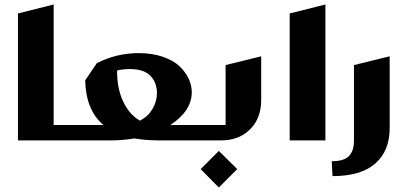

<svg xmlns="http://www.w3.org/2000/svg" viewBox="-20 -626 1818 856"><path d="M219.2 -68.8H278.8Q289.1 -68.8 289.1 -59.1V-9.8Q289.1 0 278.8 0H60.1V-565.9L219.2 -606Z M279.8 -68.8H440.9Q362.8 -134.8 359.9 -268.1L411.6 -344.2Q499 -389.2 598.6 -389.2Q658.2 -389.2 705.3 -373Q752.4 -356.9 779.8 -331.1Q807.1 -305.2 821 -275.4Q835 -245.6 835 -214.8Q835 -131.8 739.7 -68.8H864.7Q875 -68.8 875 -59.1V-9.8Q875 0 864.7 0H690.9Q631.3 0 578.6 -8.8Q527.3 0 470.7 0H279.8Q270 0 270 -9.8V-59.1Q270 -68.8 279.8 -68.8ZM604 -87.9Q639.6 -106.4 659.7 -139.9Q679.7 -173.3 679.7 -211.9Q679.7 -255.9 652.6 -285.9Q625.5 -315.9 567.9 -317.9Q536.6 -319.3 502 -312Q501.5 -231.4 529.3 -173.1Q557.1 -114.7 604 -87.9Z M1144.5 -375V-180.2Q1144.5 -99.1 1095.2 -49.6Q1045.9 0 964.8 0H865.7Q856 0 856 -9.8V-59.1Q856 -68.8 865.7 -68.8H985.8V-335.9ZM955.6 46.9 1037.6 127.9 955.6 210 874.5 127.9Z M1271.5 -565.9 1430.7 -606V0H1271.5Z M1558.1 -335.9 1717.3 -375V-55.2Q1717.3 46.9 1653.1 103Q1588.9 159.2 1462.4 159.2L1459 92.8Q1513.2 92.8 1535.6 70.1Q1558.1 47.4 1558.1 0Z"/></svg>

Font: Wesal
Style: Regular
Weight: 900
Designer: Ahmed zaza
Foundry: Ahmed zaza
Version: Version 2.01